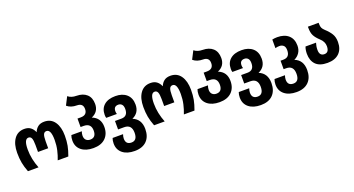

<svg xmlns="http://www.w3.org/2000/svg" viewBox="-58 -1581 4832 2623"><g transform="rotate(-20 2358.0 -270.0)"><path d="M95 0H249Q222 -68 207.5 -137.5Q193 -207 193 -280Q193 -429 258 -429Q288 -429 301 -400Q314 -371 314 -301V-200H462V-301Q462 -372 475 -400.5Q488 -429 519 -429Q584 -429 584 -277Q584 -200 568.5 -131.5Q553 -63 528 0H682Q711 -78 723 -141Q735 -204 735 -284Q735 -410 683 -485Q631 -560 534 -560Q477 -560 442 -533Q407 -506 390 -462H388Q370 -506 335 -533Q300 -560 244 -560Q148 -560 95 -485.5Q42 -411 42 -284Q42 -204 54 -139.5Q66 -75 95 0Z M1046 10Q1159 10 1221 -50Q1283 -110 1283 -212Q1283 -345 1165 -390Q1272 -435 1272 -550Q1272 -642 1218 -691Q1164 -740 1071 -741Q996 -741 949 -780L889 -663Q943 -616 1032 -616Q1119 -615 1119 -533Q1119 -444 1025 -444H977V-321H1021Q1129 -321 1129 -214Q1129 -114 1044 -114Q1008 -114 985 -135Q962 -156 961 -198Q961 -230 973 -261H821Q808 -228 808 -184Q808 -94 872 -42Q936 10 1046 10Z M1562 240Q1676 240 1737.5 178Q1799 116 1799 5Q1799 -137 1681 -185Q1788 -232 1788 -353Q1788 -450 1728 -503Q1668 -556 1567 -556Q1460 -556 1401.5 -505Q1343 -454 1343 -364Q1343 -337 1349 -319H1504Q1497 -338 1497 -361Q1497 -432 1565 -432Q1595 -432 1615 -411Q1635 -390 1635 -344Q1635 -238 1540 -238H1447V-115H1536Q1644 -115 1644 4Q1644 116 1560 116Q1478 116 1477 32Q1477 1 1489 -31H1337Q1324 2 1324 46Q1324 136 1388 188Q1452 240 1562 240Z M1929 0H2083Q2056 -68 2041.5 -137.5Q2027 -207 2027 -280Q2027 -429 2092 -429Q2122 -429 2135 -400Q2148 -371 2148 -301V-200H2296V-301Q2296 -372 2309 -400.5Q2322 -429 2353 -429Q2418 -429 2418 -277Q2418 -200 2402.5 -131.5Q2387 -63 2362 0H2516Q2545 -78 2557 -141Q2569 -204 2569 -284Q2569 -410 2517 -485Q2465 -560 2368 -560Q2311 -560 2276 -533Q2241 -506 2224 -462H2222Q2204 -506 2169 -533Q2134 -560 2078 -560Q1982 -560 1929 -485.5Q1876 -411 1876 -284Q1876 -204 1888 -139.5Q1900 -75 1929 0Z M2880 10Q2993 10 3055 -50Q3117 -110 3117 -212Q3117 -345 2999 -390Q3106 -435 3106 -550Q3106 -642 3052 -691Q2998 -740 2905 -741Q2830 -741 2783 -780L2723 -663Q2777 -616 2866 -616Q2953 -615 2953 -533Q2953 -444 2859 -444H2811V-321H2855Q2963 -321 2963 -214Q2963 -114 2878 -114Q2842 -114 2819 -135Q2796 -156 2795 -198Q2795 -230 2807 -261H2655Q2642 -228 2642 -184Q2642 -94 2706 -42Q2770 10 2880 10Z M3396 240Q3510 240 3571.5 178Q3633 116 3633 5Q3633 -137 3515 -185Q3622 -232 3622 -353Q3622 -450 3562 -503Q3502 -556 3401 -556Q3294 -556 3235.5 -505Q3177 -454 3177 -364Q3177 -337 3183 -319H3338Q3331 -338 3331 -361Q3331 -432 3399 -432Q3429 -432 3449 -411Q3469 -390 3469 -344Q3469 -238 3374 -238H3281V-115H3370Q3478 -115 3478 4Q3478 116 3394 116Q3312 116 3311 32Q3311 1 3323 -31H3171Q3158 2 3158 46Q3158 136 3222 188Q3286 240 3396 240Z M3916 240Q4029 240 4091 178Q4153 116 4153 5Q4153 -139 4035 -185Q4084 -207 4113 -250.5Q4142 -294 4142 -353Q4142 -450 4083 -503Q4024 -556 3920 -556Q3902 -556 3882.5 -554Q3863 -552 3847 -548V-423Q3874 -432 3907 -432Q3942 -432 3965.5 -411.5Q3989 -391 3989 -342Q3989 -238 3895 -238H3854V-115H3891Q3998 -115 3998 4Q3998 116 3914 116Q3832 116 3831 32Q3831 0 3843 -31H3691Q3677 5 3677 46Q3677 136 3741.5 188Q3806 240 3916 240Z M4449 10Q4558 10 4618.5 -48Q4679 -106 4679 -211Q4679 -281 4650 -329Q4621 -377 4566 -427Q4541 -450 4530.5 -471.5Q4520 -493 4520 -531V-547H4364V-532Q4364 -458 4386.5 -415.5Q4409 -373 4459 -327Q4517 -275 4517 -209Q4517 -117 4449 -117Q4378 -117 4378 -204Q4378 -232 4382.5 -258Q4387 -284 4394 -304H4241Q4224 -261 4224 -203Q4224 -104 4279 -47Q4334 10 4449 10Z"/></g></svg>

Font: Noto Sans Georgian Condensed Extra
Style: Regular
Weight: 800
Width: 3
Designer: Monotype Design Team
Foundry: Monotype Imaging Inc.
Version: Version 1.901